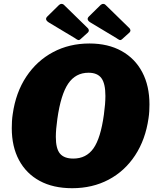

<svg xmlns="http://www.w3.org/2000/svg" viewBox="-20 -981 820 1011"><path d="M360 10Q260 10 189 -28.5Q118 -67 80 -138Q42 -209 42 -306Q42 -323 43 -342Q44 -361 47 -380Q63 -494 118.5 -577.5Q174 -661 259.5 -706.5Q345 -752 451 -752Q549 -752 620 -712.5Q691 -673 729 -601Q767 -529 767 -431Q767 -414 766 -395.5Q765 -377 762 -358Q746 -246 691.5 -163Q637 -80 552 -35Q467 10 360 10ZM366 -146Q434 -146 472 -199.5Q510 -253 527 -377Q531 -406 533 -430.5Q535 -455 535 -476Q535 -541 514 -569.5Q493 -598 446 -598Q378 -598 339 -540.5Q300 -483 282 -355Q278 -327 276 -303.5Q274 -280 274 -260Q274 -198 296 -172Q318 -146 366 -146ZM291 -955Q298 -961 305.5 -960.5Q313 -960 317 -955L441 -834Q446 -830 447.5 -823Q449 -816 442 -809L403 -774Q396 -768 389.5 -771Q383 -774 373 -781L240 -861Q212 -877 229 -894L291 -955ZM510 -955Q517 -961 524.5 -960.5Q532 -960 536 -955L660 -834Q665 -830 666.5 -823Q668 -816 661 -809L622 -774Q615 -768 608.5 -771Q602 -774 592 -781L459 -861Q431 -877 448 -894L510 -955Z"/></svg>

Font: Libre Franklin Thin Black
Style: Italic
Weight: 900
Italic angle: -8°
Version: Version 2.000